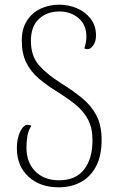

<svg xmlns="http://www.w3.org/2000/svg" viewBox="-20 -790 506 820"><path d="M231 10Q151 10 101.5 -35.5Q52 -81 52 -158Q52 -198 66 -227.5Q80 -257 99 -257Q106 -257 114 -253Q101 -233 97 -209Q93 -185 93 -160Q93 -96 131 -58Q169 -20 232 -20Q303 -20 339 -66Q375 -112 375 -191Q375 -243 356.5 -278.5Q338 -314 304.5 -341.5Q271 -369 228 -396Q182 -424 147 -453.5Q112 -483 92.5 -522Q73 -561 73 -617Q73 -667 95 -701.5Q117 -736 153.5 -753Q190 -770 233 -770Q273 -770 309 -754.5Q345 -739 367.5 -709.5Q390 -680 390 -638Q390 -613 378.5 -596.5Q367 -580 354 -580Q348 -580 340 -583Q344 -595 346.5 -607.5Q349 -620 349 -634Q349 -684 315.5 -712.5Q282 -741 234 -741Q180 -741 146 -709Q112 -677 112 -616Q112 -551 146 -512Q180 -473 240 -435Q290 -404 329.5 -372Q369 -340 391.5 -297.5Q414 -255 414 -193Q414 -124 390 -79Q366 -34 324.5 -12Q283 10 231 10Z"/></svg>

Font: Noto Serif Georgian SemiCondensed ExtraLight
Style: Regular
Weight: 200
Width: 4
Designer: Monotype Design Team, Akaki Razmadze
Foundry: Google LLC
Version: Version 2.003; ttfautohint (v1.8.4.7-5d5b)